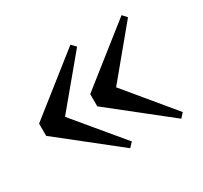

<svg xmlns="http://www.w3.org/2000/svg" viewBox="-106 -662 803 761"><g transform="rotate(-30 295.5 -282.0)"><path d="M291 -45 27 -254V-310L291 -519L310 -499L102 -249V-315L310 -65ZM525 -45 261 -254V-310L525 -519L543 -499L336 -249V-315L543 -65Z"/></g></svg>

Font: Noto Serif KR ExtraLight
Style: Bold
Weight: 700
Version: Version 2.002-H1;hotconv 1.1.0;makeotfexe 2.6.0